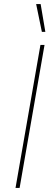

<svg xmlns="http://www.w3.org/2000/svg" viewBox="-20 -920 262 940"><path d="M56 0H76L198 -700H178ZM185 -764H202L179 -900H157Z"/></svg>

Font: Fixel Text 20240404 Thin
Style: Italic
Weight: 100
Width: 4
Italic angle: -10°
Designer: AlfaBravo + MacPaw
Foundry: Kyrylo Tkachov, Marchela Mozhyna, Serhii Makarenko, Maria Weinstein, Zakhar Kryvoshyya
Version: Version 1.211;Glyphs 3.2 (3225)